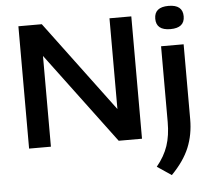

<svg xmlns="http://www.w3.org/2000/svg" viewBox="-64 -854 1274 1157"><g transform="rotate(-5 573.0 -275.0)"><path d="M85.5 0V-740H227L636.5 -191V-740H768.5V0H627.5L217.5 -549V0ZM928.5 234 842.5 176Q890 118.5 910.8 56.8Q931.5 -5 931.5 -86.5V-545H1068V-91.5Q1068 1.5 1036 79.2Q1004 157 928.5 234ZM997 -643Q911 -643 911 -713Q911 -783.5 997 -783.5Q1083 -783.5 1083 -713Q1083 -643 997 -643Z"/></g></svg>

Font: Encode Sans Expanded SemiBold
Style: Regular
Weight: 600
Width: 7
Designer: Multiple Designers
Foundry: Impallari Type
Version: Version 3.000; ttfautohint (v1.8.3) -l 8 -r 50 -G 200 -x 14 